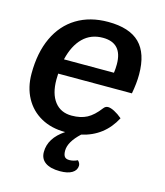

<svg xmlns="http://www.w3.org/2000/svg" viewBox="-113 -646 799 931"><g transform="rotate(15 286.5 -180.0)"><path d="M145 -255Q144 -245 144 -225Q144 -154 174.5 -114.5Q205 -75 260 -75Q305 -75 336.5 -91.5Q368 -108 399 -149Q408 -161 421 -161Q434 -161 453.5 -151Q473 -141 493 -124Q440 -23 329 2Q274 53 274 97Q274 117 281 126.5Q288 136 305 136Q326 136 346 126Q358 137 358 151Q357 174 335.5 187Q314 200 275 200Q227 200 201.5 182Q176 164 176 130Q176 60 251 10H250Q181 10 129 -19Q77 -48 48.5 -100.5Q20 -153 20 -222Q20 -327 55.5 -403Q91 -479 157.5 -519.5Q224 -560 315 -560Q422 -560 473.5 -509Q525 -458 525 -352Q525 -308 515 -255ZM154 -329H405Q408 -350 408 -372Q408 -479 310 -479Q250 -479 210.5 -440Q171 -401 154 -329Z"/></g></svg>

Font: Krub SemiBold
Style: Italic
Weight: 600
Italic angle: -8°
Designer: Ekaluck Peanpanawate
Foundry: Cadson Demak Co.,Ltd.
Version: Version 1.000; ttfautohint (v1.6)